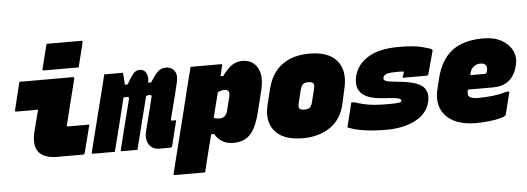

<svg xmlns="http://www.w3.org/2000/svg" viewBox="-58 -977 3717 1353"><g transform="rotate(-5 1800.0 -300.0)"><path d="M94 -550H473Q484 -550 481 -539Q461 -459 441 -378.5Q421 -298 401 -218Q399 -212 402 -209Q404 -207 408 -207H559Q546 -158 534 -109Q522 -60 509 -11Q506 0 495 0H317Q120 0 170 -196Q180 -233 189 -269.5Q198 -306 208 -343H54Q43 -343 46 -354Q58 -403 70 -452Q82 -501 94 -550ZM308 -800H554Q565 -800 562 -789L519 -615H273Q261 -615 264 -626Z M694 -550H826Q827 -550 828 -535Q829 -520 830.5 -500Q832 -480 833 -465H852Q875 -505 895 -532.5Q915 -560 946 -560Q977 -560 991 -533Q1005 -506 998 -465H1018Q1048 -512 1071.5 -536Q1095 -560 1132 -560Q1151 -560 1170.5 -549.5Q1190 -539 1199.5 -514Q1209 -489 1198 -445Q1184 -387 1173.5 -345Q1163 -303 1154 -268.5Q1145 -234 1135 -196Q1133 -190 1136 -187Q1138 -184 1143 -184H1171Q1160 -140 1149 -95Q1138 -50 1127 -6Q1124 5 1113 5H1031Q1000 5 979 -13Q958 -31 951 -60Q944 -89 952 -122Q970 -194 984.5 -250Q999 -306 1012 -361Q1017 -378 999 -378Q991 -378 983.5 -376Q976 -374 975 -373Q953 -285 928 -187Q903 -89 881 0H772Q761 0 764 -11Q786 -98 808 -185.5Q830 -273 852 -360Q854 -370 852 -374Q850 -378 839 -378Q831 -378 824.5 -377Q818 -376 815 -375Q792 -281 768.5 -187Q745 -93 721 0H567Q556 0 559 -11L670 -452Q677 -479 683 -504Q689 -529 694 -550Z M1305 -550H1519Q1530 -550 1527 -539Q1518 -501 1509 -466H1529Q1563 -513 1595.5 -536.5Q1628 -560 1673 -560Q1718 -560 1750 -534.5Q1782 -509 1793 -461Q1804 -413 1787 -344L1749 -190Q1730 -113 1703.5 -69Q1677 -25 1641.5 -7.5Q1606 10 1559 10Q1513 10 1480.5 -10Q1448 -30 1429 -64H1408Q1391 2 1374.5 68Q1358 134 1342 200H1128Q1117 200 1120 189Q1147 83 1175 -29.5Q1203 -142 1230 -250Q1257 -358 1279 -449Q1287 -478 1293 -503Q1299 -528 1305 -550ZM1527 -367Q1517 -367 1505.5 -364.5Q1494 -362 1481 -355Q1469 -310 1458 -266Q1447 -222 1436 -178Q1453 -170 1477 -170Q1499 -170 1513 -181.5Q1527 -193 1534 -220L1558 -317Q1565 -344 1556 -356Q1549 -367 1527 -367Z M2146 -570Q2281 -570 2340 -500Q2399 -430 2373 -311L2349 -201Q2324 -88 2243.5 -34Q2163 20 2050 20Q1912 20 1852.5 -51Q1793 -122 1823 -241L1850 -349Q1878 -460 1954.5 -515Q2031 -570 2146 -570ZM2120 -370Q2095 -370 2083.5 -359.5Q2072 -349 2064 -320L2042 -230Q2035 -202 2043 -191Q2051 -180 2080 -180Q2105 -180 2117 -191Q2129 -202 2136 -230L2158 -320Q2165 -348 2157 -359Q2149 -370 2120 -370Z M2779 -562Q2884 -562 2942 -547Q3000 -532 3009 -525Q3015 -520 3014 -516L2970 -354Q2967 -343 2956 -343H2786L2800 -385Q2791 -387 2781 -387.5Q2771 -388 2753 -388Q2700 -388 2678.5 -381Q2657 -374 2652 -355Q2646 -330 2701 -324L2778 -315Q2892 -302 2929.5 -263.5Q2967 -225 2951 -158Q2932 -77 2848.5 -32.5Q2765 12 2642 12Q2472 12 2375 -26Q2368 -28 2370 -35Q2381 -76 2391 -118Q2401 -160 2411 -201H2431Q2465 -190 2498.5 -182Q2532 -174 2572.5 -170.5Q2613 -167 2668 -167Q2724 -167 2743 -170Q2762 -173 2764 -180Q2767 -191 2752.5 -197.5Q2738 -204 2703 -207L2625 -213Q2422 -228 2463 -388Q2483 -465 2561 -513.5Q2639 -562 2779 -562Z M3375 -570Q3455 -570 3507 -540Q3559 -510 3581 -463Q3603 -416 3590 -365L3587 -353Q3571 -290 3528.5 -255Q3486 -220 3412 -220H3238Q3234 -206 3234 -193.5Q3234 -181 3240 -173Q3254 -155 3307 -155Q3370 -156 3414 -161.5Q3458 -167 3508 -181H3528Q3518 -141 3508.5 -102Q3499 -63 3489 -24Q3488 -19 3484 -15Q3475 -6 3443 2Q3411 10 3366.5 15Q3322 20 3274 20Q3179 20 3116.5 -13Q3054 -46 3029.5 -105Q3005 -164 3024 -242L3043 -319Q3074 -446 3155 -508Q3236 -570 3375 -570ZM3340 -395Q3314 -395 3294 -379.5Q3274 -364 3268 -339L3263 -320H3367Q3372 -320 3376 -324Q3380 -328 3383 -339Q3389 -365 3379 -380Q3369 -395 3340 -395Z"/></g></svg>

Font: Recursive Mn Lnr St XBk
Style: Italic
Weight: 1000
Italic angle: -15°
Monospace: yes
Version: Version 1.079;hotconv 1.0.112;makeotfexe 2.5.65598; ttfautoh